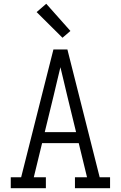

<svg xmlns="http://www.w3.org/2000/svg" viewBox="-20 -997 640 1017"><path d="M37 0V-58H92L201 -490L263 -735H337L508 -58H563V0H377V-58H441L397 -239H203L159 -58H223V0ZM383 -297 336 -490Q327 -528 318 -566Q309 -604 300 -641Q291 -604 282 -566Q273 -528 264 -490L217 -297ZM311 -797 174 -933 225 -977 353 -833Z"/></svg>

Font: Iosevka Etoile Light
Style: Regular
Weight: 300
Designer: Belleve Invis
Foundry: Belleve Invis
Version: Version 25.0.1; ttfautohint (v1.8.4)